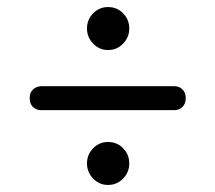

<svg xmlns="http://www.w3.org/2000/svg" viewBox="-20 -622 617 550"><path d="M289.5 -478.7Q264.6 -478.7 246.9 -497Q229.2 -515.4 229.2 -540.2Q229.2 -565.9 246.9 -583.9Q264.6 -601.8 289.5 -601.8Q315.2 -601.8 332.7 -583.9Q350.3 -565.9 350.3 -540.2Q350.3 -515.4 332.7 -497Q315.2 -478.7 289.5 -478.7ZM65 -341Q65 -357 74.8 -366Q84.5 -375 98 -375H480Q493 -375 502.5 -366Q512 -357 512 -341Q512 -324.5 502.5 -315.5Q493 -306.5 480 -306.5H97Q84 -306.5 74.5 -315.5Q65 -324.5 65 -341ZM289.5 -92.2Q264.6 -92.2 246.9 -110.5Q229.2 -128.9 229.2 -153.7Q229.2 -179.4 246.9 -197.4Q264.6 -215.3 289.5 -215.3Q315.2 -215.3 332.7 -197.4Q350.3 -179.4 350.3 -153.7Q350.3 -128.9 332.7 -110.5Q315.2 -92.2 289.5 -92.2Z"/></svg>

Font: Fraunces 9pt SuperSoft
Style: Regular
Weight: 400
Version: Version 1.000;[b76b70a41]